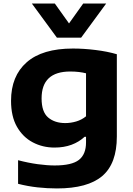

<svg xmlns="http://www.w3.org/2000/svg" viewBox="-20 -828 746 1078"><path d="M299.5 230Q246 230 191 224Q136 218 81.5 204V71.5Q138.5 86.5 191.8 93.8Q245 101 287 101Q383 101 423 69.8Q463 38.5 463 -28.5V-60H455Q424 -31 381.5 -15.2Q339 0.5 286 0.5Q219.5 0.5 164 -28.8Q108.5 -58 75.2 -116.2Q42 -174.5 42 -262Q42 -401 129.8 -478.2Q217.5 -555.5 389.5 -555.5Q451 -555.5 517.2 -547.2Q583.5 -539 636 -523.5V-61.5Q636 90.5 554.2 160.2Q472.5 230 299.5 230ZM346.5 -137Q377 -137 407.8 -146Q438.5 -155 463 -175V-416.5Q445.5 -421 423 -423.8Q400.5 -426.5 374.5 -426.5Q213.5 -426.5 213.5 -275.5Q213.5 -199.5 250.5 -168.2Q287.5 -137 346.5 -137ZM299.5 -616.5 159 -808H288L367.5 -696.5L447 -808H576L435.5 -616.5Z"/></svg>

Font: Encode Sans Expanded Expanded
Style: Bold
Weight: 700
Width: 7
Designer: Multiple Designers
Foundry: Impallari Type
Version: Version 3.000; ttfautohint (v1.8.3) -l 8 -r 50 -G 200 -x 14 